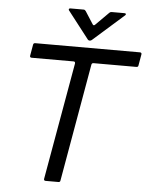

<svg xmlns="http://www.w3.org/2000/svg" viewBox="-63 -1025 833 1075"><g transform="rotate(5 353.5 -487.0)"><path d="M317 -9Q316 0 306 0H234Q229 0 226.5 -3Q224 -6 225 -11L341 -669V-671Q341 -680 332 -680H96Q91 -680 88.5 -683Q86 -686 87 -691L98 -754Q100 -763 109 -763H698Q703 -763 705.5 -760Q708 -757 707 -752L696 -689Q695 -680 685 -680H444Q435 -680 433 -671ZM400 -810 282 -962Q280 -964 280 -968Q280 -970 282 -972Q284 -974 288 -974H363Q370 -974 375 -967L420 -897Q426 -887 434 -895L508 -969Q513 -974 520 -974H592Q599 -974 600.5 -970Q602 -966 597 -962L424 -809Q419 -804 412 -804Q404 -804 400 -810Z"/></g></svg>

Font: Open Sauce Two
Style: Italic
Weight: 400
Italic angle: -10°
Designer: Alfredo Marco Pradil
Foundry: Creative Sauce Fz LLC
Version: Version 1.477